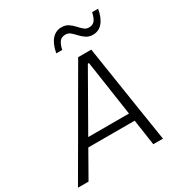

<svg xmlns="http://www.w3.org/2000/svg" viewBox="-233 -1071 1129 1212"><g transform="rotate(-30 332.0 -465.0)"><path d="M-20.5 0Q13 -58 50 -121.8Q87 -185.5 120.5 -243L262 -488Q298.5 -551 329.5 -604.2Q360.5 -657.5 392.5 -713H488Q496 -660 504.5 -606.2Q513 -552.5 523 -487L561 -242Q570.5 -183 580.2 -119.8Q590 -56.5 599 0H528.5Q522 -45 515 -92.8Q508 -140.5 501 -187.5H163Q136.5 -140.5 109.5 -93.2Q82.5 -46 56.5 0ZM206 -263 195.5 -244.5H492.5Q491 -253.5 490 -261.5L433 -647H425ZM546 -788.5Q517.5 -788.5 497.2 -802Q477 -815.5 461 -833Q445 -850.5 429.5 -863.8Q414 -877 395 -877Q364.5 -877 350.5 -858.5Q336.5 -840 328 -803H285Q296 -864.5 324.2 -897Q352.5 -929.5 395 -929.5Q423.5 -929.5 443.5 -916.2Q463.5 -903 479.2 -885.5Q495 -868 510.5 -854.5Q526 -841 545.5 -841Q575.5 -841 589.2 -859.8Q603 -878.5 611 -915H654.5Q644 -854 616 -821.2Q588 -788.5 546 -788.5Z"/></g></svg>

Font: Commissioner Light
Style: Italic
Weight: 300
Italic angle: -12°
Designer: Kostas Bartsokas
Foundry: Kostas Bartsokas
Version: Version 1.000; ttfautohint (v1.8.3)